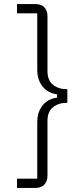

<svg xmlns="http://www.w3.org/2000/svg" viewBox="-20 -780 372 938"><path d="M63 -760H153Q183 -760 197.5 -743.5Q212 -727 212 -700V-431Q212 -388 239 -366Q266 -344 309 -344V-278Q266 -278 239 -256Q212 -234 212 -191V78Q212 104 197.5 121Q183 138 153 138H63V93H162V-185Q162 -217 174 -242.5Q186 -268 208 -284Q230 -300 259 -303V-319Q230 -323 208 -338.5Q186 -354 174 -380Q162 -406 162 -437V-715H63Z"/></svg>

Font: IBM Plex Sans Light
Style: Regular
Weight: 300
Designer: Mike Abbink, Paul van der Laan, Pieter van Rosmalen
Foundry: Bold Monday
Version: Version 3.201